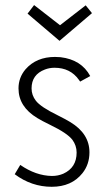

<svg xmlns="http://www.w3.org/2000/svg" viewBox="-20 -717 431 745"><path d="M327.1 -126Q327.1 -198.2 252.9 -243.2Q237.3 -252.9 204.1 -269.5Q137.7 -301.8 119.1 -326.2Q102.5 -347.7 102.5 -374Q102.5 -427.7 154.3 -447.3Q171.9 -454.1 191.4 -454.1Q252.9 -454.1 286.1 -407.2Q289.1 -403.3 291 -400.4L330.1 -421.9Q295.9 -485.4 214.8 -495.1Q204.1 -496.1 193.4 -496.1Q121.1 -496.1 79.1 -448.2Q51.8 -416 51.8 -374Q51.8 -302.7 125 -258.8Q140.6 -249 174.8 -232.4Q241.2 -200.2 260.7 -174.8Q277.3 -152.3 277.3 -125Q277.3 -66.4 225.6 -43Q205.1 -34.2 181.6 -34.2Q119.1 -35.2 58.6 -77.1L37.1 -41Q102.5 7.8 180.7 7.8Q257.8 7.8 299.8 -44.9Q327.1 -79.1 327.1 -126ZM210.9 -558.6 336.9 -666 312.5 -696.3 212.9 -619.1 112.3 -697.3 86.9 -664.1Z"/></svg>

Font: Yaldevi Colombo Light
Style: Regular
Weight: 300
Designer: Sol Matas, Denzil Rajitha, Kosala Senevirathne and Pathum Egodawatta
Foundry: Mooniak
Version: Version 1.020 ; ttfautohint (v1.6)